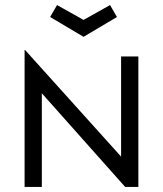

<svg xmlns="http://www.w3.org/2000/svg" viewBox="-20 -735 641 755"><path d="M76.7 -538.3H78.7L456.2 -119.1V-513H524.1V0H472.1L144.5 -368.2V0H76.7ZM177.2 -668.1 204.3 -715.1 308.5 -656.7 412.8 -715.1 439.9 -668.1 308.5 -590.2Z"/></svg>

Font: Lineal Thin
Style: Regular
Weight: 200
Designer: Created by Frank Adebiaye with contributions from Anton Moglia & Ariel Martín Pérez
Created by Frank ADEBIAYE with FontF
Foundry: Velvetyne Type Foundry
Version: Version 2.000;Glyphs 3.2 (3227)